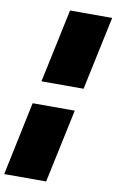

<svg xmlns="http://www.w3.org/2000/svg" viewBox="-172 -866 645 1064"><g transform="rotate(10 150.5 -334.0)"><path d="M133 -812H370L282 -398H45ZM18 -270H255L167 144H-69Z"/></g></svg>

Font: Prompt Black
Style: Italic
Weight: 900
Italic angle: -12°
Designer: Katatrad Team
Foundry: CadsonDemak
Version: Version 1.001